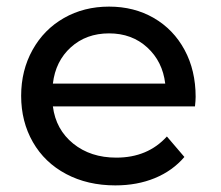

<svg xmlns="http://www.w3.org/2000/svg" viewBox="-20 -555 668 581"><path d="M570 -233H140Q149 -163 201.5 -120.5Q254 -78 332 -78Q427 -78 485 -142L538 -80Q502 -38 448.5 -16Q395 6 329 6Q245 6 180 -28.5Q115 -63 79.5 -125Q44 -187 44 -265Q44 -342 78.5 -404Q113 -466 173.5 -500.5Q234 -535 310 -535Q386 -535 445.5 -500.5Q505 -466 538.5 -404Q572 -342 572 -262Q572 -251 570 -233ZM140 -302H480Q472 -369 425.5 -411.5Q379 -454 310 -454Q241 -454 194.5 -412Q148 -370 140 -302Z"/></svg>

Font: APTA Sans Medium
Style: Bold
Weight: 500
Version: Version 7.200